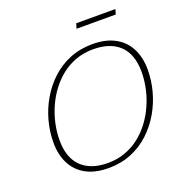

<svg xmlns="http://www.w3.org/2000/svg" viewBox="-150 -988 1074 1129"><g transform="rotate(-20 386.5 -423.0)"><path d="M122.5 -242Q122.5 -132.5 180.8 -76Q239 -19.5 346 -19.5Q404.5 -19.5 454.2 -37.8Q504 -56 544.8 -88Q585.5 -120 617 -162.5Q648.5 -205 670 -253.8Q691.5 -302.5 702.5 -354.2Q713.5 -406 713.5 -456Q713.5 -566 655.5 -622Q597.5 -678 490 -678Q432 -678 382 -660Q332 -642 291.2 -609.8Q250.5 -577.5 219 -535.2Q187.5 -493 166 -444Q144.5 -395 133.5 -343.8Q122.5 -292.5 122.5 -242ZM752 -456Q752 -389 734 -322Q716 -255 681.2 -195.5Q646.5 -136 596.5 -89.5Q546.5 -43 481.8 -16.5Q417 10 339.5 10Q255.5 10 198.5 -21.2Q141.5 -52.5 112.8 -109.2Q84 -166 84 -241.5Q84 -309 102 -376Q120 -443 154.8 -502.5Q189.5 -562 239.5 -608.5Q289.5 -655 354.2 -681.5Q419 -708 496.5 -708Q580.5 -708 637.5 -676.5Q694.5 -645 723.2 -588.5Q752 -532 752 -456ZM440.5 -824.5 450 -855.5H695L686 -824.5Z"/></g></svg>

Font: Newsreader 9pt ExtraLight
Style: Italic
Weight: 250
Italic angle: -17°
Designer: Hugues Gentile
Foundry: Production Type
Version: Version 1.003